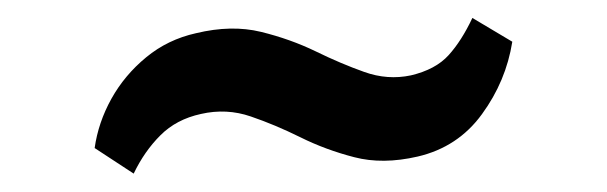

<svg xmlns="http://www.w3.org/2000/svg" viewBox="-20 -408 676 214"><path d="M85.5 -243Q89.5 -271.5 104.2 -298Q119 -324.5 143 -344.2Q167 -364 198.5 -371Q238 -380.5 270.8 -372.5Q303.5 -364.5 331.8 -350.8Q360 -337 386 -327.8Q412 -318.5 438 -324Q465.5 -330.5 480 -346.5Q494.5 -362.5 506.5 -388L551 -361.5Q544 -317.5 517.2 -280.8Q490.5 -244 445.5 -233.5Q406.5 -224.5 374.8 -232.8Q343 -241 314.8 -255Q286.5 -269 259.5 -278.2Q232.5 -287.5 204 -281Q176.5 -275 158.8 -257.2Q141 -239.5 129 -214.5Z"/></svg>

Font: Merriweather 60pt
Style: Bold
Weight: 700
Version: Version 2.100